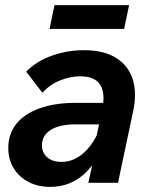

<svg xmlns="http://www.w3.org/2000/svg" viewBox="-20 -716 595 752"><path d="M325.9 0 348.6 -102.8 343.8 -113.4 380.5 -288.8Q393.3 -350.2 372.6 -383.6Q351.8 -417.1 294 -417.1Q255.9 -417.1 216.3 -401.4Q176.7 -385.7 145.9 -352.8L82.6 -435.5Q123.9 -477.3 184.4 -498.4Q245 -519.5 308.6 -519.5Q405.7 -519.5 457.2 -472.4Q508.8 -425.4 508.8 -343.3Q508.8 -328.4 506.8 -311.6Q504.8 -294.8 501.1 -278.5L442.1 0ZM277.7 -313.2H393.9L379.8 -228.8H274.2Q212.8 -228.8 178.6 -207.1Q144.3 -185.3 144.3 -147.1Q144.3 -118 164.9 -100Q185.5 -81.9 220.9 -81.9Q273.2 -81.9 316.2 -125.1Q359.3 -168.3 379.8 -241.7L406.7 -223.5Q383.4 -111.2 323.3 -47.6Q263.2 16 176.8 16Q129.4 16 92.3 -3Q55.2 -22 33.8 -56.6Q12.5 -91.2 12.5 -136.8Q12.5 -191.3 44 -230.8Q75.4 -270.2 135.1 -291.7Q194.8 -313.2 277.7 -313.2ZM174 -602.8 193.4 -695.8H485.6L466.2 -602.8Z"/></svg>

Font: Wix Madefor Text
Style: Italic
Weight: 400
Italic angle: -12°
Designer: Dalton Maag Ltd
Foundry: Dalton Maag Ltd
Version: Version 3.100